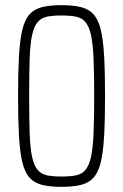

<svg xmlns="http://www.w3.org/2000/svg" viewBox="-20 -716 477 744"><path d="M218 8Q174 8 143.5 0.5Q113 -7 94.5 -27.5Q76 -48 66.5 -87.5Q57 -127 53.5 -189.5Q50 -252 50 -344Q50 -436 53.5 -498.5Q57 -561 66.5 -600.5Q76 -640 94.5 -660.5Q113 -681 143.5 -688.5Q174 -696 218 -696Q263 -696 293.5 -688.5Q324 -681 342.5 -660.5Q361 -640 370.5 -600.5Q380 -561 383.5 -498.5Q387 -436 387 -344Q387 -252 383.5 -189.5Q380 -127 370.5 -87.5Q361 -48 342.5 -27.5Q324 -7 293.5 0.5Q263 8 218 8ZM218 -32Q252 -32 274.5 -36.5Q297 -41 311 -57.5Q325 -74 332.5 -107.5Q340 -141 342.5 -198.5Q345 -256 345 -344Q345 -432 342.5 -489.5Q340 -547 332.5 -580.5Q325 -614 311 -630.5Q297 -647 274.5 -651.5Q252 -656 218 -656Q185 -656 162.5 -651.5Q140 -647 126 -630.5Q112 -614 104.5 -580.5Q97 -547 95 -489.5Q93 -432 93 -344Q93 -256 95 -198.5Q97 -141 104.5 -107.5Q112 -74 126 -57.5Q140 -41 162.5 -36.5Q185 -32 218 -32Z"/></svg>

Font: Saira ExtraCondensed ExtraLight
Style: Regular
Weight: 250
Width: 2
Designer: Hector Gatti with collaboration of the Omnibus-Type team
Foundry: Omnibus-Type
Version: Version 1.101